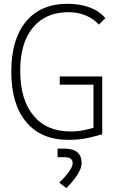

<svg xmlns="http://www.w3.org/2000/svg" viewBox="-20 -723 626 1006"><path d="M337.9 9.8Q195.3 9.8 117.2 -83.7Q39.1 -177.2 39.1 -347.7Q39.1 -517.1 116.2 -610.1Q193.4 -703.1 334 -703.1Q400.4 -703.1 451.9 -683.3Q503.4 -663.6 531.7 -627.4L498 -594.2Q469.7 -625.5 428.5 -642.3Q387.2 -659.2 339.8 -659.2Q219.2 -659.2 152.6 -578.9Q85.9 -498.5 85.9 -352.5Q85.9 -201.2 155 -117.7Q224.1 -34.2 349.6 -34.2Q386.7 -34.2 417.2 -40.5Q447.8 -46.9 469.7 -53.2V-279.3H293V-322.3H515.6V-19.5Q495.1 -13.2 447.5 -1.7Q399.9 9.8 337.9 9.8ZM328.1 262.7 290.5 233.9Q360.8 165 360.8 132.3Q360.8 100.6 318.4 100.6H281.7V55.7H318.4Q407.7 55.7 407.7 132.3Q407.7 180.2 328.1 262.7Z"/></svg>

Font: Cascadia Mono NF ExtraLight
Style: Regular
Weight: 200
Monospace: yes
Designer: Aaron Bell
Foundry: Saja Typeworks
Version: Version 2404.023; ttfautohint (v1.8.4)